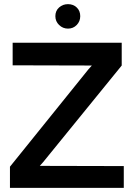

<svg xmlns="http://www.w3.org/2000/svg" viewBox="-20 -906 656 926"><path d="M308 -886Q283 -886 265 -870Q247 -854 247 -828Q247 -803 265 -785.5Q283 -768 308 -768Q333 -768 350 -785.5Q367 -803 367 -828Q367 -854 350 -870Q333 -886 308 -886ZM41 -700V-591L423 -590L406 -571L28 -102V0H577V-105L172 -106L188 -124L567 -590V-700Z"/></svg>

Font: Advent Pro Expanded
Style: Bold
Weight: 700
Width: 7
Designer: VivaRado, Andreas Kalpakidis
Foundry: VivaRado, Andreas Kalpakidis
Version: Version 3.000